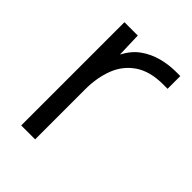

<svg xmlns="http://www.w3.org/2000/svg" viewBox="-162 -612 693 693"><g transform="rotate(45 184.0 -266.0)"><path d="M69 0V-527H137L140 -433Q160 -471 189.5 -492Q219 -513 254.5 -522.5Q290 -532 327 -532Q333 -532 338 -532Q343 -532 349 -532V-467H326Q260 -467 218.5 -439Q177 -411 158.5 -363Q140 -315 140 -256V0Z"/></g></svg>

Font: Onest Light
Style: Regular
Weight: 300
Designer: Dmitri Voloshin, Andrey Kudryavtsev
Foundry: Dmitri Voloshin, Andrey Kudryavtsev
Version: Version 1.000;gftools[0.9.33]